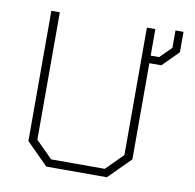

<svg xmlns="http://www.w3.org/2000/svg" viewBox="-79 -791 884 871"><g transform="rotate(10 362.5 -355.0)"><path d="M697 -710V-616L624 -543H569V-100L469 0H190L90 -100V-700H129V-113L206 -36H453L530 -113V-700H569V-578H608L660 -630V-710Z"/></g></svg>

Font: Chakra Petch ExtraLight
Style: Regular
Weight: 275
Designer: Katatrad Aksorn Co.,Ltd.
Foundry: Cadson Demak Co.,Ltd.
Version: Version 1.000; ttfautohint (v1.6)